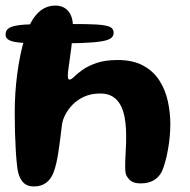

<svg xmlns="http://www.w3.org/2000/svg" viewBox="-29 -646 684 691"><path d="M147.5 -489.5Q87.5 -489.5 53.2 -491.8Q19 -494 5 -501Q-9 -508 -9 -521.5Q-9 -538.5 6.5 -546.8Q22 -555 60.5 -557.5Q99 -560 168 -560Q237.5 -560 279.8 -559.2Q322 -558.5 343.5 -555.2Q365 -552 372.5 -545.5Q380 -539 380 -527.5Q380 -516 370 -508.5Q360 -501 334.8 -497Q309.5 -493 264 -491.2Q218.5 -489.5 147.5 -489.5ZM93 25Q70 25 57 13Q44 1 37 -22.5Q34 -34 31.8 -55Q29.5 -76 27.8 -104.5Q26 -133 25 -167.8Q24 -202.5 24 -242Q24 -275.5 26.2 -310.5Q28.5 -345.5 33 -380Q37.5 -414.5 44.2 -447.2Q51 -480 60 -509Q69 -538 80.5 -561.5Q97 -593.5 119.5 -609.8Q142 -626 170 -626Q199.5 -626 216.5 -606.2Q233.5 -586.5 233.5 -549.5Q233.5 -532.5 231.8 -512Q230 -491.5 227.2 -471Q224.5 -450.5 221.8 -431.2Q219 -412 217 -396.8Q215 -381.5 215 -373Q215 -359.5 221.5 -359.5Q227.5 -359.5 238.2 -370.2Q249 -381 268.2 -394.8Q287.5 -408.5 318.2 -419.2Q349 -430 394.5 -430Q449.5 -430 486.2 -410Q523 -390 544.5 -356.5Q566 -323 575 -282Q584 -241 584 -198.5Q584 -177.5 581.8 -153.5Q579.5 -129.5 575.2 -106Q571 -82.5 565.2 -62Q559.5 -41.5 553 -27.5Q542 -7 523.2 3.5Q504.5 14 476.5 14Q454 14 441.8 4.8Q429.5 -4.5 423.5 -20.5Q421.5 -31 421.5 -48.2Q421.5 -65.5 422.8 -87.5Q424 -109.5 424.8 -133.2Q425.5 -157 424.5 -179.5Q423.5 -203.5 419 -226.5Q414.5 -249.5 404.5 -268.2Q394.5 -287 376.8 -298.2Q359 -309.5 332 -309.5Q299 -309.5 274.2 -298.2Q249.5 -287 232.5 -269.5Q215.5 -252 205.8 -232.8Q196 -213.5 194 -197Q190.5 -167 187.2 -142Q184 -117 180.8 -96.2Q177.5 -75.5 173.5 -58.2Q169.5 -41 164 -26Q154.5 -1 136.8 12Q119 25 93 25Z"/></svg>

Font: Gluten Medium
Style: Regular
Weight: 500
Designer: Tyler Finck
Foundry: Etcetera Type Company
Version: Version 1.300